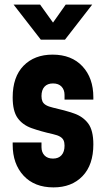

<svg xmlns="http://www.w3.org/2000/svg" viewBox="-20 -800 459 833"><path d="M212 13Q129.5 13 82.2 -38Q35 -89 35 -172V-182H160V-162Q160 -139.5 173 -125.8Q186 -112 210 -112Q234 -112 247 -126.8Q260 -141.5 260 -168Q260 -182 255.8 -191.2Q251.5 -200.5 240.8 -207Q230 -213.5 210 -218Q156.5 -230 117.2 -244Q78 -258 56.5 -288Q35 -318 35 -377.5Q35 -466.5 82.2 -514.8Q129.5 -563 208 -563Q290.5 -563 337.8 -512.2Q385 -461.5 385 -378V-368H260V-388Q260 -410.5 247 -424.2Q234 -438 210 -438Q186 -438 173 -423.8Q160 -409.5 160 -383Q160 -369.5 164.2 -360Q168.5 -350.5 179.5 -344Q190.5 -337.5 210 -333Q261.5 -321.5 300.8 -308Q340 -294.5 362.5 -264.5Q385 -234.5 385 -173.5Q385 -84.5 338 -35.8Q291 13 212 13ZM157 -628 39 -780H154L210 -702L265 -780H380L262 -628Z"/></svg>

Font: Mohave Light
Style: Regular
Weight: 300
Designer: Gumpita Rahayu
Foundry: Tokotype
Version: Version 2.003